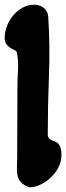

<svg xmlns="http://www.w3.org/2000/svg" viewBox="-52 -798 281 816"><path d="M94 -778Q117 -778 134 -764.5Q151 -751 153 -727Q161 -602 156 -475Q151 -348 151 -223Q151 -221 153 -216Q155 -211 157 -209Q163 -203 172 -200.5Q181 -198 189 -193Q197 -188 203 -176Q209 -164 209 -137Q209 -112 197 -88Q185 -64 165.5 -45Q146 -26 121.5 -14Q97 -2 72 -2Q48 -11 37 -23.5Q26 -36 22.5 -51.5Q19 -67 20 -85Q21 -103 21 -124L22 -421Q22 -459 24.5 -500.5Q27 -542 19 -577Q16 -583 7.5 -586.5Q-1 -590 -9.5 -595.5Q-18 -601 -25 -610.5Q-32 -620 -32 -637Q-32 -662 -22.5 -687Q-13 -712 4 -732.5Q21 -753 44 -765.5Q67 -778 94 -778Z"/></svg>

Font: r_Neptun CAT
Style: Regular
Weight: 400
Foundry: Peter Wiegel, CAT-Fonts
Version: Version 1.000;June 8, 2024;FontCreator 14.0.0.2814 32-bit